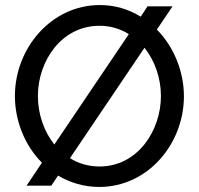

<svg xmlns="http://www.w3.org/2000/svg" viewBox="-20 -735 788 760"><path d="M601 -618 663 -710H564L537 -669C490 -698 436 -715 375 -715C183 -715 39 -544 39 -355C39 -257 78 -159 146 -91L85 0H183L210 -40C257 -12 312 5 373 5C565 5 708 -165 708 -354C708 -451 669 -549 601 -618ZM130 -355C130 -493 223 -633 374 -633C417 -633 456 -621 490 -600L195 -163C154 -215 130 -283 130 -355ZM374 -76C330 -76 290 -88 257 -109L552 -546C593 -494 617 -426 617 -355C617 -218 525 -76 374 -76Z"/></svg>

Font: FIGSv2-sans-serif Medium
Style: Regular
Weight: 500
Designer: Matt McInerney, Pablo Impallari, Rodrigo Fuenzalida,Mirko Velimirovic
Foundry: Matt McInerney, Pablo Impallari, Rodrigo Fuenzalida
Version: Version 4.021;hotconv 1.0.109;makeotfexe 2.5.65596